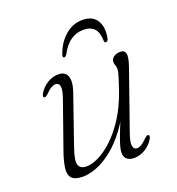

<svg xmlns="http://www.w3.org/2000/svg" viewBox="-122 -750 792 857"><g transform="rotate(-20 274.5 -321.0)"><path d="M465 -66.5Q469 -65 468.5 -60Q468 -55 464.5 -48.5Q449.5 -22.5 423.8 -7.2Q398 8 371 8Q350.5 8 337.8 -2Q325 -12 325 -32.5Q325 -45 329.5 -62Q334 -79 344 -106Q354 -133 372 -176Q390 -219 417 -284L412 -255Q382 -181.5 344.5 -131Q307 -80.5 268 -49.8Q229 -19 192.8 -5.5Q156.5 8 128.5 8Q89.5 8 75.2 -8.2Q61 -24.5 65 -55.2Q69 -86 84.5 -130L160.5 -346Q175.5 -388 171.8 -405Q168 -422 152.5 -422Q143.5 -422 132 -415.8Q120.5 -409.5 104.5 -393Q98 -387 93.8 -384.8Q89.5 -382.5 85.5 -384Q81.5 -386 82.2 -391Q83 -396 86 -402Q101.5 -428.5 126.8 -443.8Q152 -459 179.5 -459Q201 -459 212.5 -447.5Q224 -436 224.8 -413.2Q225.5 -390.5 213 -355.5L135 -130.5Q114.5 -72.5 121.5 -51Q128.5 -29.5 159 -29.5Q183.5 -29.5 216.2 -45.2Q249 -61 284.2 -93.8Q319.5 -126.5 352 -176.5Q384.5 -226.5 408.5 -295Q420.5 -329.5 426.2 -348.2Q432 -367 434 -376.2Q436 -385.5 436 -391.5Q436 -403.5 432.8 -409.8Q429.5 -416 429.5 -426Q429.5 -441 442.2 -450Q455 -459 474.5 -459Q494 -459 498 -441Q502 -423 486 -378L390.5 -105.5Q375.5 -63 379.2 -45.8Q383 -28.5 398 -28.5Q407.5 -28.5 418.8 -35Q430 -41.5 446 -58Q452.5 -64 456.8 -66.2Q461 -68.5 465 -66.5ZM352 -607.5Q319 -607.5 292 -589.2Q265 -571 242.5 -529Q237 -521 231 -521Q227.5 -521 225.8 -523.8Q224 -526.5 225.5 -532Q242.5 -585 279.5 -617.8Q316.5 -650.5 363.5 -650.5Q411 -650.5 431.2 -617.8Q451.5 -585 440.5 -532Q439 -526.5 435.5 -523.8Q432 -521 428.5 -521Q422.5 -521 421.5 -529Q420.5 -571 403 -589.2Q385.5 -607.5 352 -607.5Z"/></g></svg>

Font: Fraunces ExtraLight
Style: Italic
Weight: 250
Italic angle: -16°
Version: Version 1.000;[b76b70a41]